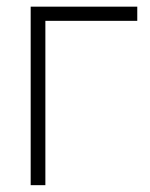

<svg xmlns="http://www.w3.org/2000/svg" viewBox="-20 -542 440 562"><path d="M381.8 -522.5V-481H112.8V0H69.8V-522.5Z"/></svg>

Font: Inter 28pt ExtraLight
Style: Regular
Weight: 250
Designer: Rasmus Andersson
Foundry: rsms
Version: Version 4.001;git-66647c0bb